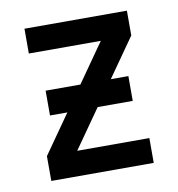

<svg xmlns="http://www.w3.org/2000/svg" viewBox="-59 -503 518 558"><g transform="rotate(-10 200.0 -224.5)"><path d="M351.1 0H48.8V-73.2L129.4 -188H78.1V-261.2H180.7L261.2 -376H48.8V-449.2H351.1V-376L270.5 -261.2H322.3V-188H218.8L138.2 -73.2H351.1Z"/></g></svg>

Font: Catrinity
Style: Regular
Weight: 400
Designer: Alexander Lange
Foundry: High-Logic / Made with FontCreator
Version: Version 2.090;May 20, 2024;FontCreator 15.0.0.2974 64-bit